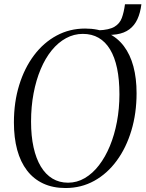

<svg xmlns="http://www.w3.org/2000/svg" viewBox="-20 -888 696 918"><path d="M293.5 11Q233 11 186.8 -10.5Q140.5 -32 109.2 -72.8Q78 -113.5 62.2 -171.5Q46.5 -229.5 46.5 -302.5Q46.5 -399.5 71.8 -481.2Q97 -563 142.8 -623.8Q188.5 -684.5 250.8 -718Q313 -751.5 387 -751.5Q448.5 -751.5 494.8 -730Q541 -708.5 571.8 -668Q602.5 -627.5 617.8 -570.5Q633 -513.5 633 -442.5Q633 -346.5 608.2 -264Q583.5 -181.5 538.2 -119.8Q493 -58 430.8 -23.5Q368.5 11 293.5 11ZM305.5 -14.5Q348 -14.5 385.5 -36.5Q423 -58.5 453.2 -97.8Q483.5 -137 505.5 -190.2Q527.5 -243.5 539.2 -306.2Q551 -369 551 -437Q551 -507.5 539.8 -561.2Q528.5 -615 506.2 -651.8Q484 -688.5 451.5 -707.2Q419 -726 376 -726Q333.5 -726 295.8 -705.5Q258 -685 227.2 -647.2Q196.5 -609.5 174.5 -557.2Q152.5 -505 140.5 -441.5Q128.5 -378 128.5 -306.5Q128.5 -237.5 140.5 -183.5Q152.5 -129.5 175.2 -91.8Q198 -54 230.8 -34.2Q263.5 -14.5 305.5 -14.5ZM577.5 -867.5H656Q651 -826.5 637 -796.2Q623 -766 598.5 -747.8Q574 -729.5 537.5 -723.8Q501 -718 451 -726V-743Q502 -745 527.2 -760Q552.5 -775 562.5 -802.2Q572.5 -829.5 577.5 -867.5Z"/></svg>

Font: Merriweather 144pt Light
Style: Italic
Weight: 300
Italic angle: -7.8°
Version: Version 2.101